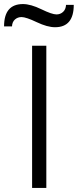

<svg xmlns="http://www.w3.org/2000/svg" viewBox="-53 -925 383 945"><path d="M218 -791Q180 -791 127.5 -816Q75 -841 53 -841Q34 -841 20.5 -829Q7 -817 6 -795H-33Q-33 -905 60 -905Q98 -905 150.5 -879.5Q203 -854 225 -854Q244 -854 257.5 -866.5Q271 -879 272 -901H310Q310 -791 218 -791ZM105 0V-700H175V0Z"/></svg>

Font: Overpass Light
Style: Regular
Weight: 300
Designer: Delve Withrington, Thomas Jockin
Foundry: Delve Fonts
Version: Version 3.000;DELV;Overpass